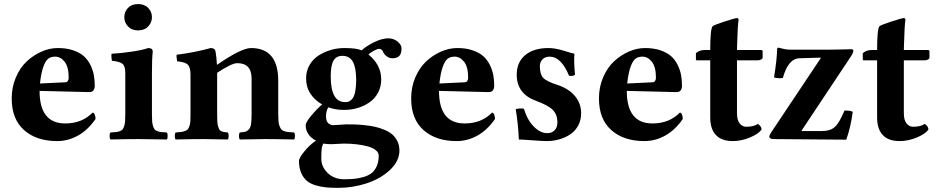

<svg xmlns="http://www.w3.org/2000/svg" viewBox="-20 -678 4567 936"><path d="M174.8 -271 299.8 -276.9Q307.1 -277.3 311 -284.2Q314.9 -291 314.9 -297.9Q314.9 -352.5 294.9 -377.2Q274.9 -401.9 249 -401.9Q228 -401.9 214.8 -391.6Q201.7 -381.3 191.2 -352.3Q180.7 -323.2 174.8 -271ZM431.2 -128.9Q438 -128.9 441.9 -119.1Q445.8 -109.4 445.8 -98.1Q409.2 -44.4 360.6 -17.3Q312 9.8 258.8 9.8Q157.7 9.8 97.4 -43.7Q37.1 -97.2 37.1 -198.2Q37.1 -253.4 57.4 -300.8Q77.6 -348.1 110.4 -378.7Q143.1 -409.2 182.6 -426.5Q222.2 -443.8 262.2 -443.8Q304.7 -443.8 337.2 -432.6Q369.6 -421.4 389.2 -403.8Q408.7 -386.2 420.9 -361.1Q433.1 -335.9 437.5 -311.8Q441.9 -287.6 441.9 -259.8Q441.9 -246.6 435.5 -237.5Q429.2 -228.5 413.1 -229L172.9 -234.9Q172.9 -76.2 297.9 -76.2Q379.9 -76.2 431.2 -128.9Z M720.7 -321.8V-122.1Q720.7 -100.6 721.7 -86.9Q722.7 -73.2 726.3 -62.7Q730 -52.2 733.9 -47.1Q737.8 -42 747.3 -38.6Q756.8 -35.2 766.1 -34.2Q775.4 -33.2 793 -32.2Q797.4 -27.8 797.4 -15.1Q797.4 -2.4 793 2Q770.5 1.5 724.4 1Q678.2 0.5 655.8 0Q602.5 0 518.6 2Q514.2 -2.4 514.2 -15.1Q514.2 -27.8 518.6 -32.2Q536.1 -33.2 545.4 -34.2Q554.7 -35.2 564.2 -38.6Q573.7 -42 577.6 -47.1Q581.5 -52.2 585.2 -62.7Q588.9 -73.2 589.8 -86.9Q590.8 -100.6 590.8 -122.1V-321.8Q590.8 -354.5 577.9 -366.2Q564.9 -377.9 525.9 -381.8Q524.4 -386.7 523.4 -398.9Q522.5 -411.1 523.9 -416Q572.3 -418.5 626 -426.8Q679.7 -435.1 701.7 -443.8Q724.6 -443.8 724.6 -426.8Q720.7 -392.1 720.7 -321.8ZM585.9 -594.2Q585.9 -620.1 603.8 -639.2Q621.6 -658.2 652.8 -658.2Q684.6 -658.2 702.6 -639.2Q720.7 -620.1 720.7 -594.2Q720.7 -568.8 702.6 -549.3Q684.6 -529.8 652.8 -529.8Q622.1 -529.8 604 -549.3Q585.9 -568.8 585.9 -594.2Z M1336.4 -284.2V-122.1Q1336.4 -101.1 1337.6 -86.9Q1338.9 -72.8 1343 -62.5Q1347.2 -52.2 1351.8 -46.9Q1356.4 -41.5 1366.7 -38.3Q1377 -35.2 1386.5 -34.2Q1396 -33.2 1413.6 -32.2Q1418 -27.8 1418 -15.1Q1418 -2.4 1413.6 2Q1327.6 0 1271.5 0Q1233.4 0 1149.4 2Q1145 -2.4 1145 -15.1Q1145 -27.8 1149.4 -32.2Q1167.5 -33.7 1176 -35.9Q1184.6 -38.1 1192.9 -46.9Q1201.2 -55.7 1203.9 -73.5Q1206.5 -91.3 1206.5 -122.1V-294.9Q1206.5 -370.1 1136.7 -370.1Q1109.4 -370.1 1038.6 -323.2V-122.1Q1038.6 -100.6 1039.3 -86.7Q1040 -72.8 1043 -62.7Q1045.9 -52.7 1048.6 -47.4Q1051.3 -42 1058.3 -38.8Q1065.4 -35.6 1071.5 -34.4Q1077.6 -33.2 1090.3 -32.2Q1094.7 -27.8 1094.7 -15.1Q1094.7 -2.4 1090.3 2Q1004.4 0 973.6 0Q920.4 0 836.4 2Q832 -2.4 832 -15.1Q832 -27.8 836.4 -32.2Q855 -33.7 863.3 -34.7Q871.6 -35.6 881.8 -39.3Q892.1 -43 895.8 -47.9Q899.4 -52.7 903.3 -63Q907.2 -73.2 908 -86.9Q908.7 -100.6 908.7 -122.1V-315.9Q908.7 -348.6 896.2 -362.1Q883.8 -375.5 843.8 -378.9Q842.3 -384.8 841.1 -395.8Q839.8 -406.7 841.3 -411.1Q930.2 -422.4 1007.3 -443.8Q1027.8 -443.8 1030.8 -426.8Q1035.6 -400.4 1037.6 -361.8Q1156.7 -443.8 1203.6 -443.8Q1336.4 -443.8 1336.4 -284.2Z M1592.3 -305.2Q1592.3 -180.2 1662.1 -180.2Q1670.9 -180.2 1677.7 -182.1Q1684.6 -184.1 1692.1 -190.7Q1699.7 -197.3 1704.8 -208.5Q1710 -219.7 1713.1 -240Q1716.3 -260.3 1716.3 -288.1Q1716.3 -348.1 1700.2 -377Q1684.1 -405.8 1649.4 -405.8Q1619.6 -405.8 1606 -382.8Q1592.3 -359.9 1592.3 -305.2ZM1556.2 22Q1549.3 34.7 1547.9 50.5Q1546.4 66.4 1546.4 96.2Q1546.4 135.7 1577.9 165.8Q1609.4 195.8 1657.2 195.8Q1685.5 195.8 1706.5 193.8Q1727.5 191.9 1751.5 185.1Q1775.4 178.2 1790.8 166.5Q1806.2 154.8 1816.2 133.1Q1826.2 111.3 1826.2 81.1Q1826.2 65.4 1811.5 53.7Q1796.9 42 1772 35.4Q1747.1 28.8 1718 25.4Q1689 22 1657.2 22Q1647 22 1626.5 23.4Q1606 24.9 1596.2 24.9Q1575.7 24.9 1556.2 22ZM1437.5 106Q1437.5 92.3 1464.1 59.6Q1490.7 26.9 1520.5 7.8Q1470.2 -19.5 1470.2 -67.9Q1470.2 -81.5 1496.8 -113.5Q1523.4 -145.5 1550.3 -168.9Q1514.6 -189 1493.4 -221.2Q1472.2 -253.4 1472.2 -295.9Q1472.2 -331.5 1488.8 -360.6Q1505.4 -389.6 1532.7 -407.2Q1560.1 -424.8 1592.3 -434.3Q1624.5 -443.8 1658.2 -443.8Q1720.7 -443.8 1742.2 -432.1Q1766.6 -454.1 1804.7 -472.7Q1842.8 -491.2 1873 -491.2Q1899.4 -491.2 1918.5 -475.1Q1937.5 -459 1937.5 -442.9Q1937.5 -416 1926.3 -405Q1915 -394 1893.1 -394Q1876 -394 1862.8 -405.3Q1849.6 -416.5 1846.2 -428.2Q1840.3 -439.9 1827.1 -439.9Q1819.8 -439.9 1801 -429.7Q1782.2 -419.4 1776.4 -412.1Q1838.4 -361.8 1838.4 -291Q1838.4 -254.9 1822.8 -225.8Q1807.1 -196.8 1781.2 -179Q1755.4 -161.1 1723.6 -151.6Q1691.9 -142.1 1657.2 -142.1Q1616.2 -142.1 1580.1 -154.8Q1569.3 -135.7 1569.3 -110.8Q1569.3 -87.4 1580.1 -77.6Q1590.8 -67.9 1605.5 -67.9Q1615.7 -67.9 1636.7 -69.8Q1657.7 -71.8 1668.5 -71.8Q1691.9 -71.8 1710.2 -71.3Q1728.5 -70.8 1756.8 -67.9Q1785.2 -64.9 1806.6 -60.3Q1828.1 -55.7 1852.1 -46.1Q1876 -36.6 1891.4 -23.4Q1906.7 -10.3 1917 9.8Q1927.2 29.8 1927.2 55.2Q1927.2 107.4 1881.3 150.4Q1835.4 193.4 1767.8 215.6Q1700.2 237.8 1629.4 237.8Q1595.2 237.8 1570.8 235.6Q1546.4 233.4 1519.5 225.6Q1492.7 217.8 1476.1 203.9Q1459.5 189.9 1448.5 165.3Q1437.5 140.6 1437.5 106Z M2122.1 -271 2247.1 -276.9Q2254.4 -277.3 2258.3 -284.2Q2262.2 -291 2262.2 -297.9Q2262.2 -352.5 2242.2 -377.2Q2222.2 -401.9 2196.3 -401.9Q2175.3 -401.9 2162.1 -391.6Q2148.9 -381.3 2138.4 -352.3Q2127.9 -323.2 2122.1 -271ZM2378.4 -128.9Q2385.3 -128.9 2389.2 -119.1Q2393.1 -109.4 2393.1 -98.1Q2356.4 -44.4 2307.9 -17.3Q2259.3 9.8 2206.1 9.8Q2105 9.8 2044.7 -43.7Q1984.4 -97.2 1984.4 -198.2Q1984.4 -253.4 2004.6 -300.8Q2024.9 -348.1 2057.6 -378.7Q2090.3 -409.2 2129.9 -426.5Q2169.4 -443.8 2209.5 -443.8Q2252 -443.8 2284.4 -432.6Q2316.9 -421.4 2336.4 -403.8Q2356 -386.2 2368.2 -361.1Q2380.4 -335.9 2384.8 -311.8Q2389.2 -287.6 2389.2 -259.8Q2389.2 -246.6 2382.8 -237.5Q2376.5 -228.5 2360.4 -229L2120.1 -234.9Q2120.1 -76.2 2245.1 -76.2Q2327.1 -76.2 2378.4 -128.9Z M2494.1 -146Q2516.1 -151.4 2534.2 -147.9Q2549.8 -94.2 2581.8 -61.5Q2613.8 -28.8 2647.9 -28.8Q2670.4 -28.8 2683.8 -43Q2697.3 -57.1 2697.3 -81.1Q2697.3 -119.6 2675 -142.1Q2652.8 -164.6 2591.8 -187Q2499 -221.2 2499 -314Q2499 -374.5 2540.3 -409.2Q2581.5 -443.8 2653.8 -443.8Q2686 -443.8 2727.8 -430.9Q2769.5 -418 2780.3 -416Q2776.9 -377.9 2783.2 -314Q2772.9 -304.7 2753.9 -309.1Q2715.8 -401.9 2659.2 -401.9Q2638.2 -401.9 2625 -388.9Q2611.8 -376 2611.8 -355Q2611.8 -315.9 2628.4 -298.3Q2645 -280.8 2697.3 -264.2Q2752.4 -246.1 2782.7 -210Q2813 -173.8 2813 -126Q2813 -91.8 2798.3 -65.2Q2783.7 -38.6 2759.5 -22.7Q2735.4 -6.8 2706.1 1.5Q2676.8 9.8 2645 9.8Q2627.4 9.8 2574.5 5.9Q2521.5 2 2509.3 2Q2506.3 -72.3 2494.1 -146Z M3037.6 -271 3162.6 -276.9Q3169.9 -277.3 3173.8 -284.2Q3177.7 -291 3177.7 -297.9Q3177.7 -352.5 3157.7 -377.2Q3137.7 -401.9 3111.8 -401.9Q3090.8 -401.9 3077.6 -391.6Q3064.5 -381.3 3054 -352.3Q3043.5 -323.2 3037.6 -271ZM3293.9 -128.9Q3300.8 -128.9 3304.7 -119.1Q3308.6 -109.4 3308.6 -98.1Q3272 -44.4 3223.4 -17.3Q3174.8 9.8 3121.6 9.8Q3020.5 9.8 2960.2 -43.7Q2899.9 -97.2 2899.9 -198.2Q2899.9 -253.4 2920.2 -300.8Q2940.4 -348.1 2973.1 -378.7Q3005.9 -409.2 3045.4 -426.5Q3085 -443.8 3125 -443.8Q3167.5 -443.8 3200 -432.6Q3232.4 -421.4 3252 -403.8Q3271.5 -386.2 3283.7 -361.1Q3295.9 -335.9 3300.3 -311.8Q3304.7 -287.6 3304.7 -259.8Q3304.7 -246.6 3298.3 -237.5Q3292 -228.5 3275.9 -229L3035.6 -234.9Q3035.6 -76.2 3160.6 -76.2Q3242.7 -76.2 3293.9 -128.9Z M3414.6 -434.1H3442.4Q3442.4 -535.2 3453.6 -549.8Q3458 -555.2 3510.5 -572.5Q3563 -589.8 3572.8 -589.8Q3580.6 -589.8 3580.6 -581.1Q3576.2 -556.2 3573.7 -467.8L3572.8 -434.1H3689.5Q3697.8 -434.1 3697.8 -428.2V-397Q3697.8 -391.1 3689.7 -387.5Q3681.6 -383.8 3673.3 -383.8H3572.8V-127Q3572.8 -92.3 3585.9 -76.2Q3599.1 -60.1 3617.7 -60.1Q3655.8 -60.1 3674.8 -74.2Q3684.6 -66.4 3688.5 -60.5Q3692.4 -54.7 3692.4 -45.9Q3676.8 -24.4 3635 -7.3Q3593.3 9.8 3552.7 9.8Q3497.6 9.8 3470 -19.8Q3442.4 -49.3 3442.4 -105V-383.8H3377.4Q3372.6 -383.8 3372.6 -390.1V-418.9Q3390.1 -434.1 3414.6 -434.1Z M3774.4 -445.8Q3780.3 -444.8 3789.6 -442.1Q3798.8 -439.5 3809.1 -437.7Q3819.3 -436 3833.5 -436H4026.4Q4039.1 -436 4063.5 -436.5Q4087.9 -437 4107.4 -437.5Q4127 -438 4128.4 -438Q4140.1 -438 4140.1 -431.2Q4140.1 -421.4 4129.4 -404.8L3888.2 -42L3889.2 -39.1H3985.4Q4023.4 -39.1 4043.9 -54.2Q4064.5 -69.3 4083.5 -109.9L4097.2 -139.2Q4127.4 -139.2 4137.2 -132.8Q4127 -56.6 4105.5 2.9L3753.4 0Q3730.5 0 3730.5 -12.2Q3730.5 -18.6 3739.3 -32.2L3981.4 -395L3979.5 -397L3877.4 -394Q3822.3 -392.1 3796.4 -297.9Q3787.1 -295.9 3773.7 -296.9Q3760.3 -297.9 3753.4 -300.8Q3767.6 -388.2 3768.6 -439.9Q3768.6 -441.4 3770.8 -443.6Q3772.9 -445.8 3774.4 -445.8Z M4228 -434.1H4255.9Q4255.9 -535.2 4267.1 -549.8Q4271.5 -555.2 4324 -572.5Q4376.5 -589.8 4386.2 -589.8Q4394 -589.8 4394 -581.1Q4389.6 -556.2 4387.2 -467.8L4386.2 -434.1H4502.9Q4511.2 -434.1 4511.2 -428.2V-397Q4511.2 -391.1 4503.2 -387.5Q4495.1 -383.8 4486.8 -383.8H4386.2V-127Q4386.2 -92.3 4399.4 -76.2Q4412.6 -60.1 4431.2 -60.1Q4469.2 -60.1 4488.3 -74.2Q4498 -66.4 4502 -60.5Q4505.9 -54.7 4505.9 -45.9Q4490.2 -24.4 4448.5 -7.3Q4406.7 9.8 4366.2 9.8Q4311 9.8 4283.4 -19.8Q4255.9 -49.3 4255.9 -105V-383.8H4190.9Q4186 -383.8 4186 -390.1V-418.9Q4203.6 -434.1 4228 -434.1Z"/></svg>

Font: Common Serif
Style: Bold
Weight: 700
Designer: Philipp H. Poll, Khaled Hosny
Foundry: Stefan Peev, Context Ltd.
Version: Version 1.026